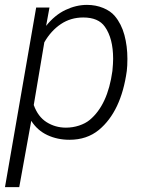

<svg xmlns="http://www.w3.org/2000/svg" viewBox="-34 -559 591 782"><path d="M93.3 -66.9 44.4 203.1H-13.7L113.3 -528.3H167.5L153.8 -453.6Q189 -497.6 232.4 -518.3Q275.9 -539.1 320.3 -539.1Q356 -539.1 386.2 -526.6Q416.5 -514.2 433.6 -493.7Q460.4 -461.9 472.7 -416.5Q484.9 -371.1 484.9 -319.3Q484.9 -290 482.4 -270Q459.5 -105 368.7 -29.8Q319.8 10.3 249 10.3Q199.7 10.3 158.9 -8.8Q118.2 -27.8 93.3 -66.9ZM146.5 -386.7 103.5 -131.3Q120.6 -83.5 156 -61.3Q191.4 -39.1 234.4 -39.1Q262.2 -39.1 288.1 -47.6Q314 -56.2 331.1 -70.3Q404.8 -131.3 423.8 -270Q426.8 -301.3 426.8 -319.3Q426.8 -402.8 393.1 -450.2Q366.7 -487.8 305.2 -487.8Q253.9 -487.8 213.9 -460.9Q173.8 -434.1 146.5 -386.7Z"/></svg>

Font: Mardoto Light
Style: Italic
Weight: 300
Italic angle: -12°
Designer: Christian Robertson, Vahan Hovhannisyan
Foundry: Google
Version: Version 1.000